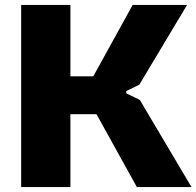

<svg xmlns="http://www.w3.org/2000/svg" viewBox="-20 -760 798 780"><path d="M66 -740H266V-450H359L519 -740H740L546 -416L493 -390V-381L548 -354L758 0H536L372 -296H266V0H66Z"/></svg>

Font: Encode Sans Normal
Style: ExtraBold
Weight: 800
Designer: Pablo Impallari, Andres Torresi
Foundry: Pablo Impallari, Andres Torresi
Version: Version 1.000; ttfautohint (v1.00) -l 8 -r 50 -G 200 -x 14 -